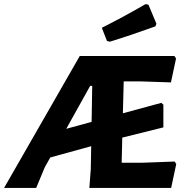

<svg xmlns="http://www.w3.org/2000/svg" viewBox="-67 -919 901 939"><path d="M645 -899 659 -896 698 -803 693 -790Q565 -744 470 -715L456 -719L431 -783Q540 -838 645 -899ZM722 -416 732 -407V-296L531 -246L528 -123H625L787 -129L795 -117L770 0H370L377 -92L379 -204L179 -149L152 -101L110 0H-47L323 -645H786L794 -633L769 -516L619 -521H538L534 -365ZM374 -499 257 -289 381 -323 384 -499Z"/></svg>

Font: Alegreya Sans ExtraBold
Style: Italic
Weight: 800
Italic angle: -7°
Designer: Juan Pablo del Peral
Foundry: Huerta Tipografica
Version: Version 2.007